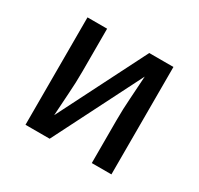

<svg xmlns="http://www.w3.org/2000/svg" viewBox="-117 -662 834 805"><g transform="rotate(30 300.0 -260.0)"><path d="M92 0V-520H187V-312Q187 -258 183 -204Q179 -150 176 -95L391 -520H508V0H413V-208Q413 -262 417 -316Q421 -370 424 -425L209 0Z"/></g></svg>

Font: Iosevka Etoile Medium
Style: Regular
Weight: 500
Designer: Belleve Invis
Foundry: Belleve Invis
Version: Version 22.1.2; ttfautohint (v1.8.4)